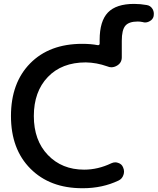

<svg xmlns="http://www.w3.org/2000/svg" viewBox="-20 -992 821 1000"><path d="M678.7 -971.7Q710.9 -971.7 744.1 -965.8Q763.7 -962.9 774.4 -945.3Q781.2 -933.6 781.2 -919.9Q781.2 -914.1 780.3 -908.2Q776.4 -890.6 759.8 -881.8Q748 -875 735.4 -875Q729.5 -875 723.6 -877Q710 -879.9 697.3 -879.9Q651.4 -879.9 632.8 -857.9Q614.3 -835.9 614.3 -779.3V-693.4Q614.3 -665 589.8 -650.4Q575.2 -641.6 559.6 -641.6Q549.8 -641.6 538.1 -646.5Q483.4 -666 426.8 -667Q301.8 -667 229 -590.8Q156.2 -514.6 156.2 -387.7Q156.2 -260.7 229.5 -184.6Q302.7 -108.4 418 -108.4Q490.2 -108.4 559.6 -141.6Q570.3 -146.5 580.1 -146.5Q587.9 -146.5 595.7 -143.6Q614.3 -137.7 621.1 -120.1Q626 -109.4 626 -98.6Q626 -89.8 623 -81.1Q616.2 -60.5 597.7 -51.8Q513.7 -11.7 412.1 -11.7Q410.2 -11.7 408.2 -11.7Q240.2 -11.7 138.7 -113.3Q37.1 -214.8 37.1 -387.7Q37.1 -560.5 137.2 -662.1Q237.3 -763.7 408.2 -763.7Q453.1 -763.7 489.3 -756.8Q493.2 -755.9 496.1 -758.3Q499 -760.7 499 -764.6V-784.2Q499 -881.8 542 -926.8Q585 -971.7 678.7 -971.7Z"/></svg>

Font: Gen Jyuu GothicX Medium
Style: Regular
Weight: 500
Designer: Ryoko NISHIZUKA (kana &amp; ideographs); Paul D. Hunt (Latin, Greek &amp; Cyrillic); Wenlong ZHANG (bopomofo); Sandoll C
Version: Version 1.058.20140828